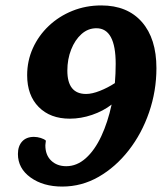

<svg xmlns="http://www.w3.org/2000/svg" viewBox="-20 -675 620 707"><path d="M353 -655Q449 -655 502.5 -594Q556 -533 556 -424Q556 -340 529 -261.5Q502 -183 454 -121.5Q406 -60 343.5 -24Q281 12 209 12Q139 12 92.5 -21.5Q46 -55 46 -108Q46 -137 61.5 -154Q77 -171 105 -171Q117 -171 130 -167Q143 -163 149 -157Q149 -154 148 -149.5Q147 -145 147 -140Q147 -104 168.5 -83.5Q190 -63 224 -63Q263 -63 296 -92.5Q329 -122 353 -173.5Q377 -225 391 -290Q360 -266 319 -252Q278 -238 237 -238Q165 -238 122.5 -281Q80 -324 80 -398Q80 -451 101 -497.5Q122 -544 159.5 -579.5Q197 -615 246.5 -635Q296 -655 353 -655ZM228 -415Q228 -329 297 -329Q319 -329 348 -340.5Q377 -352 403 -369Q406 -404 406 -440Q406 -571 335 -571Q304 -571 280 -549.5Q256 -528 242 -492.5Q228 -457 228 -415Z"/></svg>

Font: Petrona ExtraBold
Style: Italic
Weight: 800
Italic angle: -9°
Designer: Ringo R. Seeber
Foundry: Ringo R. Seeber
Version: Version 2.001; ttfautohint (v1.8.3)